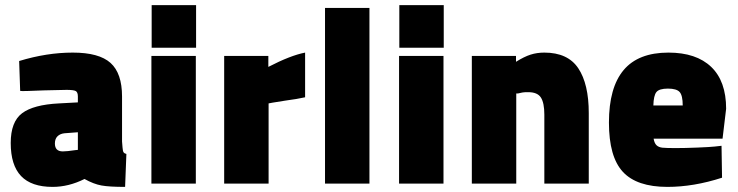

<svg xmlns="http://www.w3.org/2000/svg" viewBox="-20 -719 2890 752"><path d="M22 -159Q22 -242 66.5 -275.5Q111 -309 211 -314L285 -318V-341Q285 -358 276.5 -362.5Q268 -367 241 -367L151 -365Q65 -361 59 -363L55 -480Q163 -513 265 -513Q368 -513 413 -472.5Q458 -432 458 -341V-165Q459 -154 460 -140.5Q461 -127 464 -122.5Q467 -118 475 -116L470 13Q408 13 377.5 7.5Q347 2 311 -18Q249 13 186 13Q103 13 62.5 -29.5Q22 -72 22 -159ZM275 -131 285 -132V-201L232 -197Q215 -195 205 -185Q195 -175 195 -157Q195 -126 226 -126Q242 -126 275 -131Z M573 0ZM573 -500H747V0H573ZM574 -699H748V-532H574Z M858 -500H1031V-457Q1118 -502 1175 -513V-338Q1144 -331 1098 -325Q1090 -324 1048 -317L1032 -314V0H858Z M1253 -688H1427V0H1253Z M1543 0ZM1543 -500H1717V0H1543ZM1544 -699H1718V-532H1544Z M1828 -500H2001V-477Q2033 -497 2058 -505Q2083 -513 2112 -513Q2204 -513 2245 -451.5Q2286 -390 2286 -276V0H2112V-270Q2112 -316 2098.5 -337Q2085 -358 2049 -358Q2047 -358 2038 -358Q2029 -358 2009 -353H2002V0H1828Z M2365 -239Q2365 -376 2422.5 -444.5Q2480 -513 2598 -513Q2707 -513 2765.5 -457Q2824 -401 2824 -293L2810 -176H2540Q2543 -158 2551.5 -150Q2560 -142 2575 -140.5Q2590 -139 2626 -139Q2662 -139 2711.5 -141Q2761 -143 2779 -145L2806 -148L2808 -23Q2697 13 2594 13Q2474 13 2419.5 -46Q2365 -105 2365 -239ZM2654 -306Q2654 -345 2642 -358.5Q2630 -372 2596 -372Q2562 -372 2551 -358.5Q2540 -345 2539 -306Z"/></svg>

Font: Cairo Black
Style: Regular
Weight: 900
Designer: Mohamed Gaber, the designers of Titillium
Foundry: Kief Type Foundry
Version: Version 2.009; ttfautohint (v1.5.33-1714) -l 8 -r 50 -G 200 